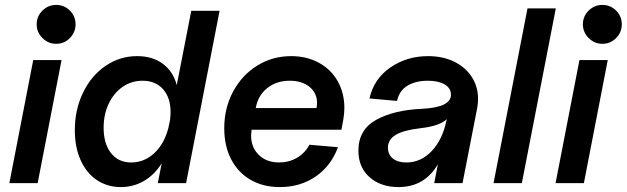

<svg xmlns="http://www.w3.org/2000/svg" viewBox="-20 -744 2546 780"><path d="M230 -500 133 0H18L115 -500ZM129 -645Q129 -678 152.5 -701Q176 -724 208 -724Q241 -724 264 -701Q287 -678 287 -645Q287 -613 264 -589.5Q241 -566 208 -566Q176 -566 152.5 -589.5Q129 -613 129 -645Z M284 -215Q284 -299 317.5 -368Q351 -437 409 -476.5Q467 -516 537 -516Q600 -516 642 -484.5Q684 -453 698 -398L757 -700H872L736 0H621L637 -81Q608 -34 565 -9Q522 16 471 16Q416 16 373.5 -12.5Q331 -41 307.5 -93.5Q284 -146 284 -215ZM513 -84Q566 -84 606.5 -121.5Q647 -159 664 -224L671 -258Q673 -278 673 -288Q673 -347 642.5 -381.5Q612 -416 559 -416Q514 -416 478 -391Q442 -366 421.5 -322.5Q401 -279 401 -225Q401 -160 431 -122Q461 -84 513 -84Z M891 -223Q891 -305 927 -372Q963 -439 1025 -477.5Q1087 -516 1163 -516Q1226 -516 1275.5 -489Q1325 -462 1352 -414Q1379 -366 1379 -305Q1379 -282 1374 -254L1367 -217H1002Q1000 -201 1000 -194Q1000 -145 1031.5 -114.5Q1063 -84 1114 -84Q1154 -84 1186.5 -103Q1219 -122 1237 -156L1353 -146Q1325 -70 1262.5 -27Q1200 16 1117 16Q1049 16 998 -13.5Q947 -43 919 -97Q891 -151 891 -223ZM1268 -326Q1268 -366 1237.5 -391Q1207 -416 1157 -416Q1103 -416 1065.5 -386Q1028 -356 1019 -305H1266Q1268 -319 1268 -326Z M1436 -132Q1436 -217 1508 -257Q1580 -297 1695 -302Q1812 -308 1812 -359Q1812 -386 1786.5 -401Q1761 -416 1718 -416Q1669 -416 1635.5 -396Q1602 -376 1593 -334L1481 -344Q1499 -424 1566 -470Q1633 -516 1719 -516Q1779 -516 1825 -493.5Q1871 -471 1896.5 -431.5Q1922 -392 1922 -343Q1922 -325 1919 -307L1859 0H1744L1759 -77Q1705 16 1599 16Q1527 16 1481.5 -24Q1436 -64 1436 -132ZM1631 -84Q1690 -84 1734 -130.5Q1778 -177 1794 -256L1795 -260Q1767 -232 1687 -223Q1619 -215 1587.5 -196Q1556 -177 1556 -144Q1556 -116 1576 -100Q1596 -84 1631 -84Z M2238 -710 2100 0H1985L2123 -710Z M2449 -500 2352 0H2237L2334 -500ZM2348 -645Q2348 -678 2371.5 -701Q2395 -724 2427 -724Q2460 -724 2483 -701Q2506 -678 2506 -645Q2506 -613 2483 -589.5Q2460 -566 2427 -566Q2395 -566 2371.5 -589.5Q2348 -613 2348 -645Z"/></svg>

Font: MedMera Sans Semibold
Style: Italic
Weight: 600
Italic angle: -11°
Designer: Kasper Nordkvist
Foundry: UNCUT.wtf
Version: Version 1.300